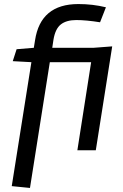

<svg xmlns="http://www.w3.org/2000/svg" viewBox="-20 -742 605 948"><path d="M367 -722Q438 -722 503 -706L474 -632Q405 -643 356.5 -643Q308 -643 280.5 -621.5Q253 -600 244 -546L238 -506H442L534 -513L453 0H362L430 -435H226L128 186L38 177L135 -435L43 -440L62 -499L147 -506L153 -543Q180 -722 367 -722Z"/></svg>

Font: Rambla
Style: Italic
Weight: 400
Italic angle: -12°
Designer: Martin Sommaruga
Foundry: Martin Sommaruga
Version: Version 1.001